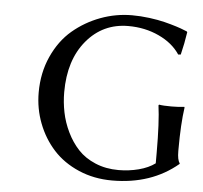

<svg xmlns="http://www.w3.org/2000/svg" viewBox="-49 -710 816 771"><g transform="rotate(5 358.5 -324.0)"><path d="M452.1 -34.2Q494.1 -34.2 533.4 -44.4Q572.8 -54.7 599.1 -74.2V-117.2Q599.1 -239.3 589.8 -307.1L591.8 -310.1Q607.9 -307.1 642.1 -307.1Q657.7 -307.1 670.7 -307.9Q683.6 -308.6 688.5 -309.6L693.8 -310.1L694.8 -307.1Q685.1 -240.7 685.1 -137.2V-130.9Q685.1 -95.7 694.8 -83V-80.1Q587.9 9.8 430.2 9.8Q356.9 9.8 295.2 -16.8Q233.4 -43.5 192.4 -88.6Q151.4 -133.8 128.7 -192.9Q106 -252 106 -316.9Q106 -396.5 136 -462.6Q166 -528.8 215.3 -570.6Q264.6 -612.3 326.2 -635.3Q387.7 -658.2 453.1 -658.2Q487.3 -658.2 522.9 -653.6Q558.6 -648.9 585 -642.3Q611.3 -635.7 632.8 -628.9Q654.3 -622.1 665.5 -617.2L676.8 -612.8L679.2 -609.9Q672.4 -563.5 661.1 -518.1L650.9 -517.1Q621.6 -561.5 565.4 -587.6Q509.3 -613.8 441.9 -613.8Q339.4 -613.8 273.7 -535.2Q208 -456.5 208 -327.1Q208 -286.1 216.1 -246.1Q224.1 -206.1 242.9 -167.2Q261.7 -128.4 289.1 -99.1Q316.4 -69.8 358.6 -52Q400.9 -34.2 452.1 -34.2Z"/></g></svg>

Font: Linear Smooth
Style: Regular
Weight: 400
Designer: Philipp H. Poll, Flanker
Foundry: Philipp H. Poll, reworked by Flanker
Version: Version 1.061 | FøM Fix